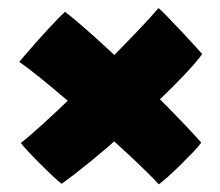

<svg xmlns="http://www.w3.org/2000/svg" viewBox="-20 -592 560 489"><path d="M495 -454.5Q482.5 -436.5 452.8 -404.8Q423 -373 383 -334.8Q343 -296.5 298.8 -256.5Q254.5 -216.5 212.2 -182Q170 -147.5 137 -124Q130.5 -128.5 115.2 -142.8Q100 -157 82.8 -174.2Q65.5 -191.5 51.5 -206.5Q37.5 -221.5 33 -228Q53.5 -243.5 90.2 -277Q127 -310.5 170.8 -352.8Q214.5 -395 257.5 -438.2Q300.5 -481.5 334.2 -517Q368 -552.5 383.5 -571.5Q389.5 -567 405.8 -550.2Q422 -533.5 441.5 -512.8Q461 -492 476.2 -475.2Q491.5 -458.5 495 -454.5ZM145.5 -562Q173 -541 215.5 -503Q258 -465 307.2 -417.8Q356.5 -370.5 405 -321.5Q453.5 -272.5 492.5 -229Q487.5 -221 472.8 -205.5Q458 -190 440.2 -172.5Q422.5 -155 406.8 -141Q391 -127 384.5 -122.5Q360 -149 322.5 -184.2Q285 -219.5 241.8 -257.8Q198.5 -296 156.8 -331.8Q115 -367.5 81.2 -394.8Q47.5 -422 29 -434.5Q32.5 -438.5 44 -452Q55.5 -465.5 71 -483Q86.5 -500.5 102.2 -517.5Q118 -534.5 130 -546.8Q142 -559 145.5 -562Z"/></svg>

Font: Grandstander Thin ExtraBold
Style: Regular
Weight: 800
Version: Version 1.200